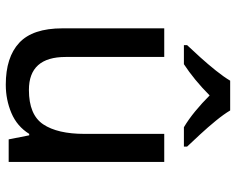

<svg xmlns="http://www.w3.org/2000/svg" viewBox="-96 -710 816 664"><g transform="rotate(90 312.0 -378.0)"><path d="M540 -538V0H462L448 -71H443Q417 -29 371 -9.5Q325 10 273 10Q178 10 128 -36.5Q78 -83 78 -186V-538H177V-197Q177 -70 291 -70Q377 -70 410 -119.5Q443 -169 443 -262V-538ZM362 -766Q375 -744 397.5 -716.5Q420 -689 444.5 -662.5Q469 -636 487 -617V-606H420Q393 -622 365 -645Q337 -668 310 -695Q283 -668 255.5 -645.5Q228 -623 202 -606H136V-617Q155 -637 178.5 -663Q202 -689 224 -716.5Q246 -744 259 -766Z"/></g></svg>

Font: Noto Sans Kayah Li Medium
Style: Regular
Weight: 500
Designer: Monotype Design Team, Sérgio Martins
Foundry: Monotype Imaging Inc.
Version: Version 2.002; ttfautohint (v1.8.4.7-5d5b)